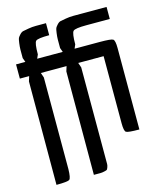

<svg xmlns="http://www.w3.org/2000/svg" viewBox="-131 -815 922 1096"><g transform="rotate(-15 330.5 -266.5)"><path d="M515 -56V-453H365L375 -424V147Q375 155 371 166Q367 177 364 179Q361 181 348 184Q335 187 324 187Q324 187 286 187L287 -424L296 -453H144L154 -424V117Q153 170 142.5 178.5Q132 187 65 187L66 -424L75 -453H20V-537H75L66 -562Q66 -562 66 -612Q66 -627 69 -649.5Q72 -672 75 -678.5Q78 -685 88.5 -696.5Q99 -708 109 -710Q119 -712 141.5 -716Q164 -720 186 -720H246V-649Q178 -649 166.5 -638Q155 -627 155 -560L145 -537H296L287 -562V-612Q287 -627 290 -649.5Q293 -672 296 -678.5Q299 -685 309.5 -696.5Q320 -708 330 -710Q340 -712 362.5 -716Q385 -720 407 -720H604V-649H466Q399 -649 387.5 -637.5Q376 -626 376 -560L366 -537H515Q582 -537 593 -529.5Q604 -522 604 -477V4Q537 4 526 -3.5Q515 -11 515 -56Z"/></g></svg>

Font: Economica
Style: Bold
Weight: 700
Designer: Vicente Lamonaca
Foundry: Vicente Lamonaca
Version: Version 1.100